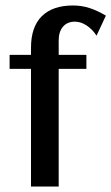

<svg xmlns="http://www.w3.org/2000/svg" viewBox="-20 -680 406 700"><path d="M366 -623 332 -550Q317 -573 296 -587Q275 -601 253 -601Q225 -601 209.5 -582.5Q194 -564 194 -533V-480H295V-429H194V0H93V-429H15V-480H93V-506Q93 -582 132.5 -621Q172 -660 246 -660Q278 -660 307 -650.5Q336 -641 366 -623Z"/></svg>

Font: Arya
Style: Regular
Weight: 400
Designer: Eduardo Rodriguez Tunni, Modular Infotech
Foundry: Eduardo Rodriguez Tunni, Modular Infotech
Version: Version 1.002